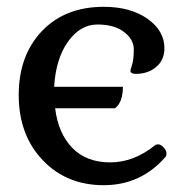

<svg xmlns="http://www.w3.org/2000/svg" viewBox="-20 -530 549 564"><path d="M435 -103Q438 -106 445 -106Q452 -106 460.5 -97Q469 -88 469 -80Q469 -72 466 -69Q394 14 284.5 14Q175 14 105 -60Q35 -134 35 -250.5Q35 -367 103 -438.5Q171 -510 285 -510Q363 -510 413 -475Q463 -440 463 -388Q463 -354 439 -333.5Q415 -313 379 -313Q363 -313 363 -323L368 -340Q373 -356 373 -385Q373 -414 344.5 -436Q316 -458 266 -458Q216 -458 180 -408Q144 -358 139 -275H341Q341 -230 318 -212H142Q151 -138 192.5 -95.5Q234 -53 303.5 -53Q373 -53 435 -103Z"/></svg>

Font: Gabriela
Style: Regular
Weight: 400
Designer: Eduardo Rodriguez Tunni
Foundry: Eduardo Rodriguez Tunni
Version: Version 1.003